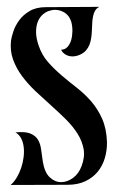

<svg xmlns="http://www.w3.org/2000/svg" viewBox="-20 -539 333 560"><path d="M12.2 -420.9Q13.7 -431.2 19 -447.5Q24.4 -463.9 35.9 -479.7Q47.4 -495.6 66.4 -506.8Q85.4 -518.1 113.8 -518.1L270 -519Q262.2 -515.6 257.8 -508.5Q253.4 -501.5 251.5 -491.9Q249.5 -482.4 249 -471.7Q248.5 -460.9 248 -450.2Q247.6 -439.5 246.1 -428.7Q244.6 -418 241 -408.7Q237.3 -399.4 230.5 -391.6Q223.6 -383.8 211.9 -378.9Q201.7 -374.5 191.4 -374.5Q180.2 -374.5 171.1 -379.9Q162.1 -385.3 158.2 -394Q168.9 -394 176.3 -401.6Q183.6 -409.2 187.3 -421.1Q190.9 -433.1 191.2 -447.5Q191.4 -461.9 188 -475.1Q182.6 -492.7 169.4 -501.5Q156.2 -510.3 140.6 -510.3Q130.9 -510.3 120.1 -506.3Q110.4 -502.4 102.1 -494.1Q93.8 -485.8 89.4 -473.4Q85 -460.9 85.2 -444.1Q85.4 -427.2 92.8 -405.8Q102.1 -378.4 120.1 -357.9Q138.2 -337.4 159.7 -319.1Q181.2 -300.8 204.1 -283Q227.1 -265.1 246.1 -243.2Q265.1 -221.2 277.8 -192.9Q290.5 -164.6 292 -125Q292.5 -101.1 285.9 -78.4Q279.3 -55.7 265.1 -38.3Q251 -21 229 -10.5Q207 0 176.8 0L11.2 0.5Q21 -8.3 28.8 -21.2Q36.6 -34.2 41.7 -49.3Q46.9 -64.5 48.8 -80.3Q50.8 -96.2 49.1 -110.4Q47.4 -124.5 41.5 -135.7Q35.6 -147 24.9 -152.8Q53.7 -155.8 68.8 -149.4Q84 -143.1 91.1 -130.9Q98.1 -118.7 100.1 -101.8Q102.1 -85 105 -66.9Q110.4 -35.6 125.2 -21.7Q140.1 -7.8 158.2 -7.8Q176.3 -7.8 192.9 -20Q209.5 -32.2 217.8 -54.2Q228 -81.1 223.9 -104.2Q219.7 -127.4 206.1 -149.2Q192.4 -170.9 171.9 -191.2Q151.4 -211.4 128.7 -231.7Q106 -252 83.7 -272.9Q61.5 -293.9 44.4 -316.9Q27.3 -339.8 18.1 -365.5Q8.8 -391.1 12.2 -420.9Z"/></svg>

Font: 003 KoZ KJR
Style: Regular
Weight: 400
Designer: Ko Z, Min Khaing
Foundry: Your Own Font Foundry
Version: Version 2.50;March 29, 2020;